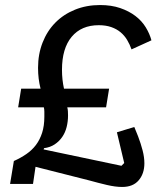

<svg xmlns="http://www.w3.org/2000/svg" viewBox="-20 -730 640 762"><path d="M465 12Q438 12 404 4Q370 -4 334 -14L121 -68L111 0H20L35 -91Q62 -103 84.5 -118.5Q107 -134 122.5 -154.5Q138 -175 147 -202.5Q156 -230 156 -267Q156 -278 156 -287Q156 -296 154 -304H52L64 -378H141Q136 -398 133.5 -418Q131 -438 131 -461Q131 -515 149 -561Q167 -607 199.5 -640Q232 -673 277.5 -691.5Q323 -710 377 -710Q422 -710 457 -698Q492 -686 517.5 -666.5Q543 -647 558.5 -621.5Q574 -596 581 -570L502 -534Q495 -554 484.5 -571.5Q474 -589 458.5 -602Q443 -615 421.5 -622.5Q400 -630 372 -630Q303 -630 264.5 -584Q226 -538 226 -453Q226 -433 228 -414.5Q230 -396 234 -378H413L401 -304H247Q249 -297 249.5 -288.5Q250 -280 250 -272Q250 -248 244.5 -226Q239 -204 227 -186.5Q215 -169 197 -157Q179 -145 155 -142L153 -137L462 -72L473 -83L444 -205L513 -226L528 -189Q539 -160 546 -133Q553 -106 553 -82Q553 -41 530.5 -14.5Q508 12 465 12Z"/></svg>

Font: IBM Plex Mono Text
Style: Italic
Weight: 450
Italic angle: -9°
Monospace: yes
Designer: Mike Abbink, Paul van der Laan, Pieter van Rosmalen
Foundry: Bold Monday
Version: Version 2.1